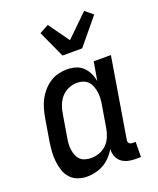

<svg xmlns="http://www.w3.org/2000/svg" viewBox="-144 -860 788 955"><g transform="rotate(-20 250.0 -382.0)"><path d="M152 8Q126 8 102.5 -0.5Q79 -9 63 -27Q47 -45 39.5 -68.5Q32 -92 29 -117.5Q26 -143 28 -169Q30 -195 34 -221L54 -341Q58 -363 64.5 -386Q71 -409 82 -430Q93 -451 109.5 -470Q126 -489 146.5 -502.5Q167 -516 190.5 -522Q214 -528 237 -528Q260 -528 282.5 -521.5Q305 -515 321 -499.5Q337 -484 346.5 -464Q356 -444 360 -421L377 -520H468L398 -98Q397 -93 397.5 -88Q398 -83 401.5 -79Q405 -75 410 -73.5Q415 -72 420 -72H436L435 8H406Q386 8 367 3.5Q348 -1 333 -12.5Q318 -24 311 -42.5Q304 -61 305 -81Q293 -61 276.5 -43.5Q260 -26 239.5 -14.5Q219 -3 196.5 2.5Q174 8 152 8ZM201 -72Q223 -72 244.5 -79.5Q266 -87 282.5 -103Q299 -119 308 -140Q317 -161 321 -182L341 -302Q344 -319 345 -336Q346 -353 343.5 -369Q341 -385 335.5 -400Q330 -415 319 -426.5Q308 -438 293 -443Q278 -448 261 -448Q239 -448 216.5 -438.5Q194 -429 178.5 -411Q163 -393 154.5 -371Q146 -349 143 -327L123 -207Q120 -192 119 -176Q118 -160 120.5 -144.5Q123 -129 128.5 -115Q134 -101 144.5 -91Q155 -81 170 -76.5Q185 -72 201 -72ZM241 -600 176 -742 224 -768 302 -659 418 -772 459 -738 345 -600Z"/></g></svg>

Font: Iosevka Curly Medium
Style: Italic
Weight: 500
Italic angle: -9°
Monospace: yes
Designer: Belleve Invis
Foundry: Belleve Invis
Version: Version 22.1.2; ttfautohint (v1.8.4)